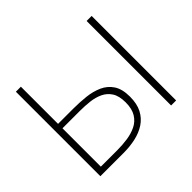

<svg xmlns="http://www.w3.org/2000/svg" viewBox="-158 -922 1136 1136"><g transform="rotate(-45 410.0 -353.5)"><path d="M93 0V-707H135V-396H264Q316 -396 366.5 -390.5Q417 -385 458.5 -366.5Q500 -348 525 -310.5Q550 -273 550 -209Q550 -149 529 -109Q508 -69 471.5 -45Q435 -21 387.5 -10.5Q340 0 287 0ZM135 -38H274Q316 -38 357.5 -44Q399 -50 433 -66.5Q467 -83 487.5 -116Q508 -149 508 -203Q508 -257 488 -288Q468 -319 435 -334.5Q402 -350 362 -354.5Q322 -359 281 -359H135ZM685 0V-707H727V0Z"/></g></svg>

Font: Onest Thin
Style: Regular
Weight: 250
Designer: Dmitri Voloshin, Andrey Kudryavtsev
Foundry: Dmitri Voloshin, Andrey Kudryavtsev
Version: Version 1.000;gftools[0.9.33]